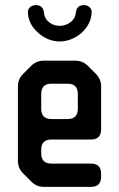

<svg xmlns="http://www.w3.org/2000/svg" viewBox="-20 -722 465 750"><path d="M102 -13Q123 8 151 8H335Q375 8 375 -32V-43Q375 -83 335 -83H181Q141 -83 141 -123V-137Q141 -177 181 -177H335Q375 -177 375 -217V-384Q375 -413 355 -433L323 -465Q303 -485 274 -485H151Q122 -485 102 -465L70 -433Q50 -413 50 -384V-94Q50 -65 70 -45ZM141 -297V-355Q141 -395 181 -395H244Q284 -395 284 -355V-297Q284 -257 244 -257H181Q141 -257 141 -297ZM89 -676Q89 -652 100 -630.5Q111 -609 129 -594Q146 -578 168 -569Q190 -560 213 -560Q236 -560 258.5 -569Q281 -578 299 -594Q316 -609 327 -630.5Q338 -652 338 -676Q338 -686 330 -694Q322 -702 307 -702Q279 -702 276 -671Q274 -649 255 -635Q236 -621 213 -621Q190 -621 172 -635Q154 -649 152 -671Q149 -702 121 -702Q106 -702 97.5 -694Q89 -686 89 -676Z"/></svg>

Font: WDXL Lubrifont SC
Style: Regular
Weight: 400
Designer: [WDXL Lubrifont] Copyright 2020-2022 (c) NightFurySL2001, Skr-ZERO; [ZCOOL QingKe HuangYou] Copyright 2018-2022 (c) The 
Version: Version 2.001;hotconv 1.1.1;makeotfexe 2.6.0